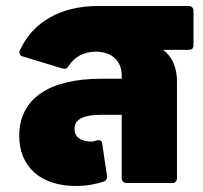

<svg xmlns="http://www.w3.org/2000/svg" viewBox="-20 -609 677 639"><path d="M306 -589C182 -589 89 -536 46 -441C42 -431 46 -424 56 -421L188 -381C197 -378 203 -381 208 -389C228 -420 259 -437 299 -437C350 -437 385 -408 385 -358V-347H318C141 -347 44 -279 44 -157C44 -55 114 10 233 10C268 10 299 4 326 -5C334 -8 337 -15 336 -24L320 -132C319 -142 309 -144 303 -142C295 -139 290 -138 283 -138C249 -138 228 -153 228 -180C228 -213 260 -227 316 -227H385V-16C385 -6 392 0 401 0H554C563 0 569 -6 569 -16V-338C569 -384 553 -421 523 -443H608C618 -443 624 -448 624 -459V-573C624 -582 618 -589 608 -589Z"/></svg>

Font: LINE Seed Sans TH ExtraBold
Style: Regular
Weight: 800
Designer: Dalton Maag Ltd | Thai characters by Cadson Demak Co.,Ltd.
Foundry: Dalton Maag Ltd
Version: Version 1.003